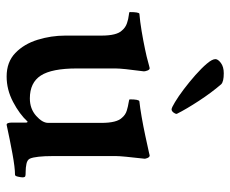

<svg xmlns="http://www.w3.org/2000/svg" viewBox="-78 -614 698 582"><g transform="rotate(90 271.0 -323.0)"><path d="M211.9 5.9Q168 5.9 140.6 -20.5Q113.3 -46.9 100.6 -87.9Q87.9 -128.9 87.9 -171.9V-281.2Q87.9 -328.1 72.3 -343.8Q63.5 -354.5 50.3 -358.9Q37.1 -363.3 26.9 -364.3Q16.6 -365.2 16.6 -367.2Q16.6 -394.5 21.5 -396.5Q44.9 -398.4 74.2 -403.3Q103.5 -408.2 128.9 -413.6Q154.3 -418.9 164.1 -421.9Q171.9 -423.8 178.7 -425.8Q185.5 -427.7 186.5 -427.7Q191.4 -427.7 193.8 -420.9Q196.3 -414.1 196.3 -410.2Q187.5 -344.7 187.5 -324.2V-207Q187.5 -130.9 209 -97.7Q230.5 -64.5 278.3 -64.5Q309.6 -64.5 331.1 -83.5Q352.5 -102.5 352.5 -120.1V-281.2Q352.5 -328.1 336.9 -343.8Q328.1 -354.5 314.9 -358.4Q301.8 -362.3 291.5 -363.8Q281.2 -365.2 281.2 -367.2Q281.2 -395.5 287.1 -396.5Q305.7 -398.4 334 -403.3Q362.3 -408.2 392.1 -414.6Q421.9 -420.9 443.4 -425.8L451.2 -427.7Q456.1 -427.7 459 -420.9Q461.9 -414.1 460.9 -410.2Q457 -377 455.1 -356Q453.1 -335 453.1 -326.2V-132.8Q453.1 -108.4 455.1 -90.8Q457 -73.2 460.9 -64.5Q464.8 -56.6 476.6 -54.2Q488.3 -51.8 499.5 -51.8Q510.7 -51.8 513.7 -50.8Q517.6 -49.8 517.6 -42Q517.6 -38.1 515.6 -28.8Q513.7 -19.5 509.8 -19.5Q488.3 -19.5 445.8 -11.7Q403.3 -3.9 358.4 5.9Q351.6 5.9 351.6 -9.8V-52.7Q351.6 -57.6 348.6 -57.6Q326.2 -33.2 289.1 -13.7Q252 5.9 211.9 5.9ZM311.5 -494.1Q306.6 -494.1 289.6 -504.4Q272.5 -514.6 250.5 -531.2Q228.5 -547.9 207.5 -566.4Q186.5 -585 172.9 -601.1Q159.2 -617.2 159.2 -627Q159.2 -634.8 170.9 -643.6Q182.6 -652.3 202.1 -652.3Q227.5 -652.3 235.4 -644.5Q260.7 -615.2 285.6 -577.1Q310.5 -539.1 325.2 -509.8Q325.2 -504.9 320.8 -499.5Q316.4 -494.1 311.5 -494.1Z"/></g></svg>

Font: Crimson Text SemiBold
Style: Regular
Weight: 600
Designer: Sebastian Kosch
Foundry: Sebastian Kosch
Version: Version 1.100; ttfautohint (v1.8.4)